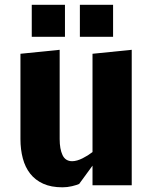

<svg xmlns="http://www.w3.org/2000/svg" viewBox="-20 -770 640 798"><path d="M364.5 -546.5 527.5 -563V0H364.5V-81.5L309 -5.5Q299 -1 279.5 3.8Q260 8.5 239.5 8.5Q192.5 8.5 159.5 -6.5Q126.5 -21.5 105.5 -48.2Q84.5 -75 74.8 -111.8Q65 -148.5 65 -192V-546.5L228 -563V-192Q228 -150.5 240 -125.2Q252 -100 280 -100Q289.5 -100 300.8 -103.2Q312 -106.5 323 -112Q334 -117.5 344.8 -124.2Q355.5 -131 364.5 -138ZM112 -750H250V-617H112ZM312 -750H450V-617H312Z"/></svg>

Font: B612
Style: Bold
Weight: 700
Designer: Nicolas Chauveau, Thomas Paillot, Jonathan Favre-Lamarine, Jean-Luc Vinot
Foundry: AIRBUS
Version: Version 1.008